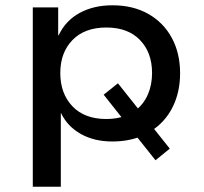

<svg xmlns="http://www.w3.org/2000/svg" viewBox="-20 -526 772 726"><path d="M104 180V-498H200V-393H202Q228 -448 281 -477Q334 -506 405 -506Q483 -506 540.5 -473.5Q598 -441 629.5 -383Q661 -325 661 -249Q661 -178 633 -121.5Q605 -65 552 -31L555 -48L622 36L568 80L490 -18L515 -11Q490 -1 462.5 4Q435 9 405 9Q336 9 285.5 -19.5Q235 -48 211 -98H210V180ZM382 -76Q402 -76 420 -79Q438 -82 455 -88L448 -72L372 -168L426 -211L511 -104L493 -109Q523 -132 539 -168.5Q555 -205 555 -250Q555 -327 509.5 -374.5Q464 -422 382 -422Q300 -422 254 -374.5Q208 -327 208 -250Q208 -172 254 -124Q300 -76 382 -76Z"/></svg>

Font: Nunito Sans 7pt SemiExpanded Medium
Style: Regular
Weight: 500
Width: 6
Designer: Vernon Adams
Foundry: Vernon Adams
Version: Version 3.101;gftools[0.9.27]